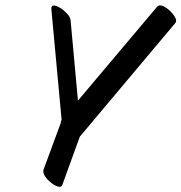

<svg xmlns="http://www.w3.org/2000/svg" viewBox="-20 -673 689 729"><path d="M213 -216 214 -217 175 -638Q174 -652 184 -652Q194 -652 208.5 -643Q223 -634 235 -621Q247 -608 248 -596L276 -291L577 -648Q584 -656 597.5 -650.5Q611 -645 624.5 -632.5Q638 -620 645 -607Q652 -594 646 -586L283 -154L217 28Q213 39 200.5 35.5Q188 32 173.5 20.5Q159 9 150.5 -4.5Q142 -18 145 -28L211 -207Q210 -212 213 -216ZM215 -219Q214 -218 214 -217L215 -218Z"/></svg>

Font: Story Script
Style: Regular
Weight: 400
Designer: Lana Roulhac, Ben Buysse
Version: Version 1.000; ttfautohint (v1.8.4.7-5d5b)